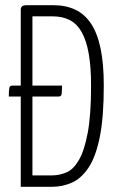

<svg xmlns="http://www.w3.org/2000/svg" viewBox="-20 -720 459 740"><path d="M60 0V-683Q60 -691 65 -695.5Q70 -700 85 -700H185Q233 -700 269.5 -683Q306 -666 330.5 -629.5Q355 -593 367.5 -534Q380 -475 380 -390Q380 -268 364.5 -191.5Q349 -115 321 -73.5Q293 -32 257 -16Q221 0 180 0ZM14 -348Q14 -373 16 -381.5Q18 -390 27 -390H219Q219 -367 217.5 -357.5Q216 -348 206 -348ZM105 -44H180Q209 -44 236 -55.5Q263 -67 284 -103Q305 -139 318 -207.5Q331 -276 331 -390Q331 -462 322 -513Q313 -564 295 -596Q277 -628 249 -642.5Q221 -657 183 -657H105Z"/></svg>

Font: Yanone Kaffeesatz ExtraLight Light
Style: Regular
Weight: 300
Version: Version 2.003